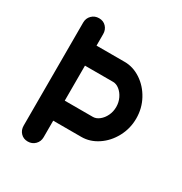

<svg xmlns="http://www.w3.org/2000/svg" viewBox="-172 -868 947 997"><g transform="rotate(30 301.5 -370.0)"><path d="M563 -385Q563 -325 535 -273Q507 -221 461 -190.5Q415 -160 364 -160H195V-61Q195 -35 177.5 -17.5Q160 0 134 0Q108 0 91.5 -17.5Q75 -35 75 -61V-679Q75 -705 92.5 -722.5Q110 -740 136 -740Q162 -740 178.5 -722.5Q195 -705 195 -679V-610H364Q415 -610 461 -579.5Q507 -549 535 -497.5Q563 -446 563 -385ZM443 -385Q443 -413 431.5 -437Q420 -461 401.5 -475.5Q383 -490 364 -490H195V-280H364Q383 -280 401.5 -294.5Q420 -309 431.5 -333Q443 -357 443 -385Z"/></g></svg>

Font: Quicksand
Style: Bold
Weight: 700
Version: Version 3.000